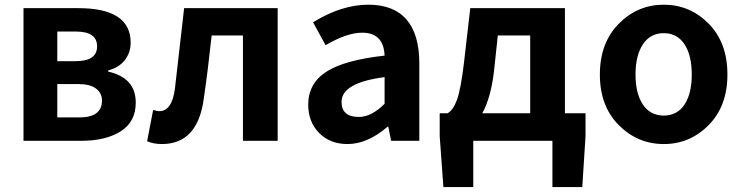

<svg xmlns="http://www.w3.org/2000/svg" viewBox="-20 -594 3133 810"><path d="M79.1 0V-559.6H310.5Q531.2 -559.6 531.2 -414.1Q531.2 -373 507.3 -341.3Q483.4 -309.6 436.5 -296.9V-292Q552.7 -265.6 552.7 -161.1Q552.7 -80.1 489.3 -40Q425.8 0 323.2 0ZM221.7 -335.9H298.8Q389.6 -335.9 389.6 -398.4Q389.6 -460.9 300.8 -460.9H221.7ZM221.7 -98.6H314.5Q410.2 -98.6 410.2 -169.9Q410.2 -201.2 385.3 -220.2Q360.4 -239.3 310.5 -239.3H221.7Z M663.1 13.7Q627.9 13.7 600.6 2L626 -129.9Q645.5 -125 652.3 -125Q705.1 -125 717.8 -218.8Q732.4 -343.8 756.8 -559.6H1151.4V0H1004.9V-444.3H873Q855.5 -284.2 839.8 -178.7Q814.5 13.7 663.1 13.7Z M1446.3 13.7Q1372.1 13.7 1326.2 -33.2Q1280.3 -80.1 1280.3 -152.3Q1280.3 -242.2 1356.9 -291.5Q1433.6 -340.8 1602.5 -359.4Q1598.6 -456.1 1507.8 -456.1Q1443.4 -456.1 1353.5 -403.3L1300.8 -500Q1420.9 -574.2 1534.2 -574.2Q1640.6 -574.2 1694.8 -511.7Q1749 -449.2 1749 -327.1V0H1629.9L1618.2 -59.6H1615.2Q1530.3 13.7 1446.3 13.7ZM1494.1 -100.6Q1546.9 -100.6 1602.5 -156.2V-268.6Q1420.9 -245.1 1420.9 -164.1Q1420.9 -100.6 1494.1 -100.6Z M2080.1 -444.3 2064.5 -297.9Q2051.8 -183.6 2014.6 -116.2H2216.8V-444.3ZM2363.3 -116.2H2450.2V-19.5L2436.5 195.3H2310.5V0H1976.6V195.3H1850.6L1835 -19.5V-116.2H1868.2Q1891.6 -128.9 1907.7 -172.4Q1923.8 -215.8 1937.5 -330.1L1963.9 -559.6H2363.3Z M2510.7 -279.3Q2510.7 -413.1 2590.3 -493.7Q2669.9 -574.2 2780.3 -574.2Q2890.6 -574.2 2969.7 -494.1Q3048.8 -414.1 3048.8 -279.3Q3048.8 -146.5 2969.7 -66.4Q2890.6 13.7 2780.3 13.7Q2669.9 13.7 2590.3 -66.4Q2510.7 -146.5 2510.7 -279.3ZM2898.4 -279.3Q2898.4 -360.4 2867.7 -407.2Q2836.9 -454.1 2780.3 -454.1Q2723.6 -454.1 2692.4 -407.2Q2661.1 -360.4 2661.1 -279.3Q2661.1 -199.2 2692.4 -152.8Q2723.6 -106.4 2780.3 -106.4Q2836.9 -106.4 2867.7 -152.8Q2898.4 -199.2 2898.4 -279.3Z"/></svg>

Font: Gen Shin Gothic Bold
Style: Bold
Weight: 700
Designer: [Source Han Sans]
Ryoko NISHIZUKA  (kana & ideographs); Paul D. Hunt (Latin, Greek & Cyrillic); Wenlong ZHANG  (bopomofo
Version: Version 1.002.20150607